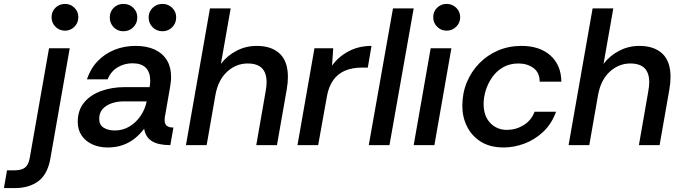

<svg xmlns="http://www.w3.org/2000/svg" viewBox="-147 -743 3488 983"><path d="M-127 220 -111 129H-72Q-37 129 -19 115Q-1 101 5 67L104 -496H210L111 68Q97 149 49.5 184.5Q2 220 -72 220ZM186 -586Q157 -586 137 -606Q117 -626 117 -655Q117 -684 137 -703.5Q157 -723 186 -723Q214 -723 234 -703.5Q254 -684 254 -655Q254 -626 234 -606Q214 -586 186 -586Z M404 12Q361 12 326.5 -3.5Q292 -19 271.5 -48.5Q251 -78 251 -119Q251 -179 284 -218.5Q317 -258 372 -277.5Q427 -297 492 -297H619Q621 -308 621.5 -316Q622 -324 622 -331Q622 -373 599.5 -396Q577 -419 531 -419Q490 -419 455.5 -398.5Q421 -378 404 -337H298Q317 -393 354 -431Q391 -469 440.5 -488.5Q490 -508 547 -508Q604 -508 644.5 -489.5Q685 -471 707 -435.5Q729 -400 729 -347Q729 -335 727.5 -324Q726 -313 724 -299L699 -155Q697 -148 696.5 -140.5Q696 -133 696 -127Q696 -109 706.5 -99.5Q717 -90 741 -90L725 0Q663 0 630.5 -20.5Q598 -41 591 -84Q571 -57 544 -35Q517 -13 482 -0.5Q447 12 404 12ZM441 -75Q482 -75 516 -95.5Q550 -116 573 -150Q596 -184 604 -224H486Q454 -224 425.5 -214.5Q397 -205 379 -185.5Q361 -166 361 -134Q361 -103 384 -89Q407 -75 441 -75ZM685 -583Q655 -583 634.5 -603.5Q614 -624 614 -654Q614 -683 634.5 -703Q655 -723 685 -723Q714 -723 734.5 -703Q755 -683 755 -654Q755 -624 734.5 -603.5Q714 -583 685 -583ZM485 -583Q455 -583 435 -603.5Q415 -624 415 -654Q415 -683 435 -703Q455 -723 485 -723Q515 -723 535.5 -703Q556 -683 556 -654Q556 -624 535.5 -603.5Q515 -583 485 -583Z M805 0 928 -700H1034L984 -416Q1016 -458 1064 -483Q1112 -508 1167 -508Q1243 -508 1285 -468.5Q1327 -429 1327 -349Q1327 -319 1321 -285L1271 0H1165L1213 -275Q1215 -288 1216.5 -299.5Q1218 -311 1218 -321Q1218 -370 1194 -394Q1170 -418 1121 -418Q1062 -418 1016 -376Q970 -334 956 -257L911 0Z M1376 0 1463 -496H1559L1553 -407Q1586 -453 1638 -480.5Q1690 -508 1755 -508L1736 -397H1707Q1656 -397 1619 -381Q1582 -365 1559 -332.5Q1536 -300 1527 -251L1482 0Z M1741 0 1865 -700H1971L1847 0Z M1971 0 2058 -496H2164L2077 0ZM2140 -586Q2111 -586 2091 -606Q2071 -626 2071 -655Q2071 -684 2091 -703.5Q2111 -723 2140 -723Q2168 -723 2188.5 -703.5Q2209 -684 2209 -655Q2209 -626 2188.5 -606Q2168 -586 2140 -586Z M2432 12Q2362 12 2315 -17.5Q2268 -47 2244 -95.5Q2220 -144 2220 -200Q2220 -266 2243 -321.5Q2266 -377 2307 -419Q2348 -461 2403 -484.5Q2458 -508 2523 -508Q2616 -508 2671 -459Q2726 -410 2727 -325H2616Q2616 -371 2584.5 -394.5Q2553 -418 2507 -418Q2463 -418 2429.5 -399Q2396 -380 2374 -349Q2352 -318 2340.5 -282Q2329 -246 2329 -211Q2329 -149 2363 -113.5Q2397 -78 2448 -78Q2494 -78 2533.5 -102Q2573 -126 2590 -171H2700Q2677 -108 2633.5 -67.5Q2590 -27 2537 -7.5Q2484 12 2432 12Z M2764 0 2887 -700H2993L2943 -416Q2975 -458 3023 -483Q3071 -508 3126 -508Q3202 -508 3244 -468.5Q3286 -429 3286 -349Q3286 -319 3280 -285L3230 0H3124L3172 -275Q3174 -288 3175.5 -299.5Q3177 -311 3177 -321Q3177 -370 3153 -394Q3129 -418 3080 -418Q3021 -418 2975 -376Q2929 -334 2915 -257L2870 0Z"/></svg>

Font: Rethink Sans Medium
Style: Italic
Weight: 500
Italic angle: -10°
Designer: The Rethink Sans project authors (Hans Thiessen). DM Sans designed by Colophon Foundry.
Foundry: Rethink Communications LLC
Version: Version 1.001